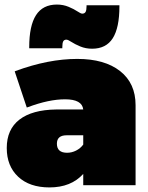

<svg xmlns="http://www.w3.org/2000/svg" viewBox="-20 -817 653 847"><path d="M9.8 -164.1Q9.8 -246.1 65.7 -289.3Q121.6 -332.5 227.1 -334H347.2Q342.3 -378.9 267.1 -378.9Q195.3 -378.9 103 -344.2L98.1 -342.8L44.9 -502L48.8 -503.9Q193.4 -557.1 320.8 -557.1Q441.4 -557.1 509.8 -503.4Q578.1 -449.7 578.1 -353V0H347.2V-49.8Q293.5 9.8 198.2 9.8Q110.4 9.8 60.1 -37.4Q9.8 -84.5 9.8 -164.1ZM108.9 -604V-608.9Q108.9 -703.6 138.9 -750.2Q168.9 -796.9 231 -796.9Q258.8 -796.9 282.7 -786.9Q306.6 -776.9 321.5 -766.8Q336.4 -756.8 342.8 -756.8Q353 -756.8 357.4 -764.2Q361.8 -771.5 361.8 -789.1V-793.9H506.8V-789.1Q506.8 -694.8 477.5 -648.4Q448.2 -602.1 386.2 -602.1Q357.9 -602.1 334 -612.1Q310.1 -622.1 294.9 -632.1Q279.8 -642.1 272.9 -642.1Q263.2 -642.1 259 -634.8Q254.9 -627.4 254.9 -608.9V-604ZM231 -183.1Q231 -143.1 275.9 -143.1Q296.4 -143.1 315.4 -152.6Q334.5 -162.1 347.2 -179.2V-220.2H273.9Q231 -220.2 231 -183.1Z"/></svg>

Font: Trueno UltraBlack
Style: Regular
Weight: 950
Designer: Julieta Ulanovsky
Foundry: Julieta Ulanovsky
Version: Version 3.001b | FøM Fix